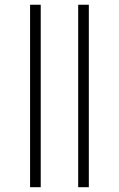

<svg xmlns="http://www.w3.org/2000/svg" viewBox="-20 -781 496 801"><path d="M105.5 0V-761.2H149.9V0ZM306.2 0V-761.2H350.6V0Z"/></svg>

Font: Open Sans Condensed Light
Style: Regular
Weight: 300
Width: 3
Designer: Monotype Design Team
Foundry: Monotype Imaging Inc.
Version: Version 3.003; ttfautohint (v1.8.4)